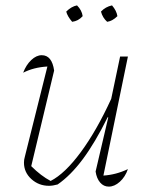

<svg xmlns="http://www.w3.org/2000/svg" viewBox="-20 -688 559 713"><path d="M335 -51 382 -252 380 -253Q333 -158 287.5 -97Q242 -36 194 -3Q176 2 162 2Q124 2 96.5 -23Q69 -48 69 -84Q69 -95 72 -105L156 -441Q105 -438 66 -418Q77 -447 96 -465Q115 -483 135 -483Q173 -483 181 -426L96 -71Q132 -35 168 -16Q221 -43 280 -123Q339 -203 393 -321L426 -478H455L364 -36Q411 -39 455 -60Q445 -31 425 -13Q405 5 384 5Q365 5 352 -10Q339 -25 335 -51ZM266 -668Q284 -650 287 -628Q271 -610 248 -607Q230 -628 226 -645Q245 -664 266 -668ZM396 -668Q413 -648 416 -628Q398 -610 378 -607Q361 -622 355 -645Q372 -663 396 -668Z"/></svg>

Font: Piazzolla Thin
Style: Italic
Weight: 100
Italic angle: -11.3°
Designer: Juan Pablo del Peral
Foundry: Huerta Tipografica
Version: Version 1.330